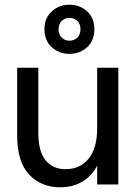

<svg xmlns="http://www.w3.org/2000/svg" viewBox="-20 -784 578 816"><path d="M236 12Q155 12 104 -42Q53 -96 53 -208V-496H143V-217Q143 -141 173.5 -103Q204 -65 258 -65Q321 -65 357 -110Q393 -155 393 -239V-496H483V0H393V-80Q371 -37 330.5 -12.5Q290 12 236 12ZM275 -555Q232 -555 200.5 -583Q169 -611 169 -660Q169 -708 200.5 -736Q232 -764 275 -764Q319 -764 350 -736Q381 -708 381 -660Q381 -611 350 -583Q319 -555 275 -555ZM275 -611Q295 -611 308.5 -624Q322 -637 322 -660Q322 -682 308.5 -695Q295 -708 275 -708Q256 -708 242.5 -695Q229 -682 229 -660Q229 -637 242.5 -624Q256 -611 275 -611Z"/></svg>

Font: HostGroteskRegular
Style: Regular
Weight: 400
Designer: Doukan Karapınar based on Poppins by Indian Type Foundry, Jonny Pinhorn
Foundry: Element Type
Version: Version 1.001; ttfautohint (v1.8.4.7-5d5b)